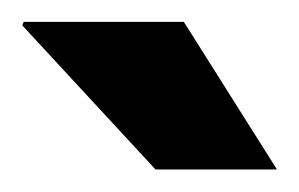

<svg xmlns="http://www.w3.org/2000/svg" viewBox="-20 -743 268 172"><path d="M228.1 -591.2H119.3L0 -720.2L1.2 -723.4H144.7Z"/></svg>

Font: Archivo Variable SemiBold
Style: Regular
Weight: 600
Designer: Hector Gatti
Foundry: Omnibus-Type
Version: Version 2.001